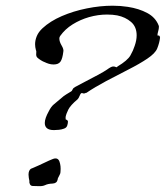

<svg xmlns="http://www.w3.org/2000/svg" viewBox="-20 -634 581 673"><path d="M169 -178Q137 -178 137 -203Q137 -219 151 -244Q159 -260 168 -267.5Q177 -275 196 -291Q201 -296 212 -303Q223 -310 230 -314Q232 -315 234.5 -320.5Q237 -326 243 -329Q254 -335 277 -347Q300 -359 322.5 -371Q345 -383 355 -390Q370 -401 376.5 -401Q383 -401 386 -399Q389 -397 392 -401Q427 -422 437 -439.5Q447 -457 452 -473Q459 -493 459 -510Q459 -540 439.5 -557Q420 -574 391 -580Q375 -583 355 -583Q324 -583 292 -574Q261 -565 234.5 -548.5Q208 -532 191 -508Q188 -504 188 -499Q188 -488 196 -474.5Q204 -461 202 -453Q199 -428 192 -418Q185 -408 168 -408Q159 -408 151 -410.5Q143 -413 137 -416Q131 -418 123 -423Q115 -428 110 -433Q106 -438 107 -446.5Q108 -455 106 -458Q103 -469 103 -479Q103 -493 109 -507.5Q115 -522 129 -535Q156 -560 196.5 -577.5Q237 -595 284 -604.5Q331 -614 375 -614Q389 -614 402 -613Q415 -612 428 -610Q467 -604 496 -588.5Q525 -573 536 -545Q537 -543 537 -540Q537 -533 534.5 -524.5Q532 -516 532 -511Q531 -509 535.5 -509.5Q540 -510 541 -502Q540 -493 537.5 -483.5Q535 -474 531 -464Q524 -447 496.5 -428.5Q469 -410 430.5 -390.5Q392 -371 352.5 -350Q313 -329 282 -308V-309Q275 -305 270.5 -307Q266 -309 265 -307Q262 -306 259 -298Q256 -290 252 -286Q227 -265 219.5 -250Q212 -235 210 -224V-219Q210 -214 212 -214.5Q214 -215 218 -210V-206Q218 -201 215.5 -193.5Q213 -186 204 -183Q196 -180 186.5 -179Q177 -178 169 -178ZM96 18Q88 18 85 12Q82 6 83 0Q82 -5 81 -10.5Q80 -16 80 -22Q80 -37 89 -43H90Q116 -54 134.5 -63Q153 -72 166 -77Q183 -83 188.5 -67.5Q194 -52 192 -32Q192 -25 187 -17Q182 -9 182 -4Q179 9 163.5 9.5Q148 10 138 15Q129 19 117 18.5Q105 18 98 18Z"/></svg>

Font: Vujahday Script
Style: Regular
Weight: 400
Designer: Robert E. Leuschke
Foundry: Robert E. Leuschke
Version: Version 1.010; ttfautohint (v1.8.3)